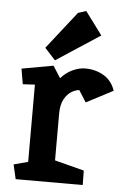

<svg xmlns="http://www.w3.org/2000/svg" viewBox="-53 -769 527 807"><g transform="rotate(5 211.0 -365.0)"><path d="M44 0 30 -61 90 -77V-403L39 -400L28 -465L161 -489L193 -439Q214 -463 241.5 -476Q269 -489 295 -489Q339 -489 373.5 -468.5Q408 -448 422 -406L309 -347L278 -396Q265 -396 247 -386Q229 -376 215.5 -352.5Q202 -329 202 -290V-93L326 -61L327 0ZM165 -512 120 -561 244 -719 278 -730 350 -633Z"/></g></svg>

Font: Kreon SemiBold
Style: Regular
Weight: 600
Designer: Julia Petretta
Foundry: Julia Petretta and Eli Heuer
Version: Version 2.002